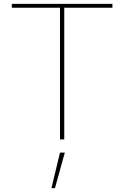

<svg xmlns="http://www.w3.org/2000/svg" viewBox="-20 -718 640 989"><path d="M311 -678V0H289V-678H41V-698H559V-678ZM289 68H314L263 251H245Z"/></svg>

Font: IBM Plex Mono Thin
Style: Regular
Weight: 100
Monospace: yes
Designer: Mike Abbink, Paul van der Laan, Pieter van Rosmalen
Foundry: Bold Monday
Version: Version 2.3